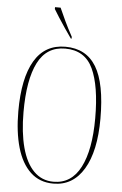

<svg xmlns="http://www.w3.org/2000/svg" viewBox="-62 -974 653 1027"><g transform="rotate(5 265.0 -460.5)"><path d="M264 10Q190 10 141 -36Q92 -82 68 -165Q44 -248 44 -359Q44 -537 99.5 -631Q155 -725 265 -725Q377 -725 431 -636Q485 -547 485 -358Q485 -183 427 -86.5Q369 10 264 10ZM264 0Q360 0 408.5 -94Q457 -188 457 -358Q457 -531 414 -623Q371 -715 265 -715Q165 -715 118.5 -623Q72 -531 72 -358Q72 -248 93.5 -167.5Q115 -87 158 -43.5Q201 0 264 0ZM290 -771Q273 -795 254 -823Q235 -851 218 -877.5Q201 -904 191 -921V-931H221Q236 -897 253 -861Q270 -825 294 -781V-771Z"/></g></svg>

Font: Noto Serif Display ExtraCondensed Thin
Style: Regular
Weight: 100
Width: 2
Designer: Monotype Design Team
Foundry: Monotype Imaging Inc.
Version: Version 2.009